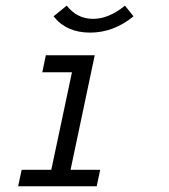

<svg xmlns="http://www.w3.org/2000/svg" viewBox="-20 -647 586 667"><path d="M315.9 0H43L55.2 -57.1H158.2L230 -396H127L139.2 -455.1H309.1L225.1 -57.1H328.1ZM443.8 -590.3Q375 -533.7 293 -533.7Q210.9 -533.7 166 -590.3L211.9 -627.4Q248 -581.5 303.2 -581.5Q357.9 -581.5 414.1 -627.4Z"/></svg>

Font: Anonymous Pro
Style: Italic
Weight: 400
Italic angle: -12°
Monospace: yes
Designer: Mark Simonson
Version: Version 1.003